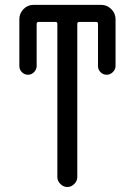

<svg xmlns="http://www.w3.org/2000/svg" viewBox="-20 -750 540 770"><path d="M57.6 -485.4V-672.9Q57.6 -696.3 74.2 -713.4Q90.8 -730.5 114.3 -730.5H385.7Q409.2 -730.5 426.3 -713.4Q443.4 -696.3 443.4 -672.9V-485.4Q443.4 -471.7 432.6 -460.9Q421.9 -450.2 407.7 -450.2Q393.6 -450.2 383.3 -460.4Q373 -470.7 373 -485.4V-654.3Q373 -662.1 365.2 -662.1H298.8Q290 -662.1 290 -654.3V-40Q290 -24.4 277.8 -12.2Q265.6 0 250 0Q234.4 0 222.2 -12.2Q210 -24.4 210 -40V-654.3Q210 -662.1 202.1 -662.1H135.7Q127 -662.1 127 -654.3V-485.4Q127 -471.7 116.7 -460.9Q106.4 -450.2 92.3 -450.2Q78.1 -450.2 67.9 -460.4Q57.6 -470.7 57.6 -485.4Z"/></svg>

Font: Rounded Mgen+ 2m regular
Style: Regular
Weight: 400
Designer: [Source Han Sans]
Ryoko NISHIZUKA  (kana & ideographs); Paul D. Hunt (Latin, Greek & Cyrillic); Wenlong ZHANG  (bopomofo
Version: Version 1.059.20150602